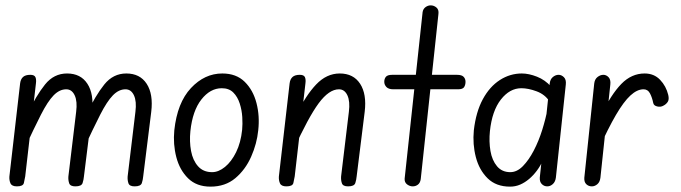

<svg xmlns="http://www.w3.org/2000/svg" viewBox="-20 -695 2538 716"><path d="M43 0Q24 0 19 -11.5Q14 -23 15 -37L55 -384Q57 -400 66 -408Q75 -416 93 -416Q108 -416 112 -407.5Q116 -399 114 -384L74 -37Q72 -25 69 -12.5Q66 0 43 0ZM261 0Q242 0 238 -11.5Q234 -23 235 -37L264 -278Q269 -317 258.5 -339.5Q248 -362 227 -362Q202 -362 180 -339.5Q158 -317 132.5 -267Q107 -217 69 -135L81 -268Q115 -339 148 -380Q181 -421 230 -421Q281 -421 306 -382.5Q331 -344 323 -278L293 -37Q292 -25 288 -12.5Q284 0 261 0ZM482 0Q463 0 459 -11.5Q455 -23 456 -37L485 -278Q490 -317 479.5 -339.5Q469 -362 448 -362Q423 -362 401 -339.5Q379 -317 353.5 -267Q328 -217 290 -135L302 -268Q336 -339 369 -380Q402 -421 451 -421Q502 -421 527 -382.5Q552 -344 544 -278L514 -37Q513 -25 509 -12.5Q505 0 482 0Z M765 1Q713 1 681.5 -30Q650 -61 637.5 -109Q625 -157 630 -209Q641 -312 692 -366.5Q743 -421 809 -421Q861 -421 892.5 -390Q924 -359 936.5 -310.5Q949 -262 943 -209Q938 -159 916.5 -110.5Q895 -62 857.5 -30.5Q820 1 765 1ZM771 -53Q795 -53 819 -72.5Q843 -92 860.5 -127.5Q878 -163 883 -211Q885 -232 883.5 -258Q882 -284 874 -309Q866 -334 850 -350Q834 -366 807 -366Q764 -366 731 -324Q698 -282 690 -206Q686 -167 692.5 -132Q699 -97 718.5 -75Q738 -53 771 -53Z M1048 0Q1029 0 1024 -11.5Q1019 -23 1020 -37L1060 -384Q1062 -400 1071 -408Q1080 -416 1098 -416Q1113 -416 1117 -407.5Q1121 -399 1119 -384L1079 -37Q1077 -25 1074 -12.5Q1071 0 1048 0ZM1278 0Q1259 0 1255 -11.5Q1251 -23 1252 -37L1281 -278Q1286 -317 1275.5 -339.5Q1265 -362 1244 -362Q1207 -362 1168.5 -310Q1130 -258 1074 -135L1086 -268Q1120 -339 1159 -380Q1198 -421 1247 -421Q1298 -421 1323 -382.5Q1348 -344 1340 -278L1310 -37Q1309 -25 1305 -12.5Q1301 0 1278 0Z M1519 0Q1508 0 1498 -7.5Q1488 -15 1489 -29L1556 -650Q1558 -662 1567 -668.5Q1576 -675 1586 -675Q1598 -675 1607.5 -667Q1617 -659 1615 -643L1549 -27Q1547 -13 1538.5 -6.5Q1530 0 1519 0ZM1447 -362Q1429 -362 1421 -370.5Q1413 -379 1413 -390Q1413 -401 1419 -408.5Q1425 -416 1443 -416H1684Q1702 -416 1709 -408.5Q1716 -401 1716 -390Q1716 -379 1711 -370.5Q1706 -362 1688 -362Z M1882 1Q1830 1 1798.5 -30Q1767 -61 1754.5 -109Q1742 -157 1747 -209Q1755 -278 1780.5 -325Q1806 -372 1844 -396.5Q1882 -421 1926 -421Q1952 -421 1982.5 -409Q2013 -397 2035 -372L2029 -317Q2012 -343 1981 -354.5Q1950 -366 1924 -366Q1881 -366 1848 -324Q1815 -282 1807 -206Q1803 -167 1809 -132Q1815 -97 1833.5 -75Q1852 -53 1883 -53Q1908 -53 1930 -75.5Q1952 -98 1970.5 -133.5Q1989 -169 2002 -210.5Q2015 -252 2022 -290L2005 -97Q1995 -76 1982 -58.5Q1969 -41 1953 -27.5Q1937 -14 1919.5 -6.5Q1902 1 1882 1ZM2021 0Q2009 0 2000.5 -8.5Q1992 -17 1993 -33L2030 -384Q2032 -400 2042 -408Q2052 -416 2063 -416Q2074 -416 2083 -407Q2092 -398 2090 -380L2053 -33Q2051 -17 2041.5 -8.5Q2032 0 2021 0Z M2187 0Q2175 0 2166.5 -8Q2158 -16 2159 -32L2196 -384Q2198 -400 2208.5 -408Q2219 -416 2230 -416Q2241 -416 2249.5 -407Q2258 -398 2256 -380L2219 -32Q2217 -16 2207.5 -8Q2198 0 2187 0ZM2454 -301Q2444 -295 2431 -298Q2418 -301 2416 -311Q2412 -331 2404 -346.5Q2396 -362 2380 -362Q2356 -362 2331 -339Q2306 -316 2277 -266.5Q2248 -217 2211 -135L2222 -266Q2259 -343 2297 -382Q2335 -421 2384 -421Q2419 -421 2441.5 -397.5Q2464 -374 2472 -341Q2476 -324 2470 -315Q2464 -306 2454 -301Z"/></svg>

Font: Edu SA Beginner
Style: Regular
Weight: 400
Designer: Tina and Corey Anderson
Foundry: Google for Education
Version: Version 1.003